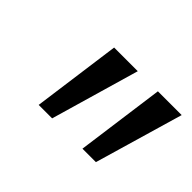

<svg xmlns="http://www.w3.org/2000/svg" viewBox="-60 -848 527 527"><g transform="rotate(45 203.5 -585.0)"><path d="M407.2 -713.9 332 -456.1H279.8L314.9 -713.9ZM236.8 -713.9 162.1 -456.1H109.9L145 -713.9Z"/></g></svg>

Font: OpenSans-Italic
Style: Italic
Weight: 400
Italic angle: -12°
Foundry: Ascender Corporation
Version: Version 1.10